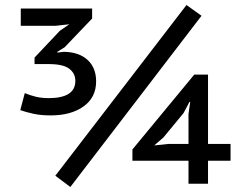

<svg xmlns="http://www.w3.org/2000/svg" viewBox="-20 -734 1002 767"><path d="M725 -714 785 -671 261 13 201 -32ZM901 -92H811V0H733V-92H509V-137L756 -436H811V-159H901ZM733 -279 740 -327H737L713 -282L633 -185L596 -153L652 -159H733ZM174 -342Q281 -342 281 -411Q281 -441 256.5 -459.5Q232 -478 175 -478H118V-504L219 -611L257 -637L202 -631H63V-700H348V-660L238 -545L209 -527V-524L235 -527Q296 -526 330 -494.5Q364 -463 364 -409Q364 -345 314 -309Q264 -273 183 -273Q143 -273 113.5 -279.5Q84 -286 61 -294L79 -362Q98 -354 121.5 -348Q145 -342 174 -342Z"/></svg>

Font: PT Sans Caption
Style: Regular
Weight: 400
Designer: A.Korolkova, O.Umpeleva, V.Yefimov
Foundry: ParaType Ltd
Version: Version 2.004W OFL